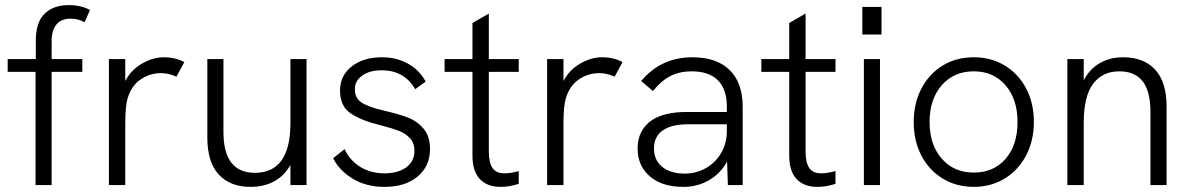

<svg xmlns="http://www.w3.org/2000/svg" viewBox="-20 -724 4655 751"><path d="M119 -443H10V-493H120V-564Q120 -637 154.5 -670.5Q189 -704 249 -704Q297 -704 332 -685L311 -637Q286 -651 256 -651Q220 -651 201 -628.5Q182 -606 182 -564V-493H302V-443H182V0H119Z M406 -493H470V-407Q492 -450 535 -475Q578 -500 621 -500Q666 -500 701 -481L670 -424Q640 -438 610 -438Q567 -438 530.5 -413.5Q494 -389 479 -339Q470 -309 470 -241V0H406Z M791 -186V-493H854V-208Q854 -48 977 -48Q1116 -48 1116 -243V-493H1179V0H1116V-79Q1092 -36 1052 -14.5Q1012 7 960 7Q880 7 835.5 -41.5Q791 -90 791 -186Z M1283 -105 1328 -141Q1347 -98 1388 -72Q1429 -46 1484 -46Q1537 -46 1569 -69.5Q1601 -93 1601 -134Q1601 -165 1583 -184Q1565 -203 1538.5 -213Q1512 -223 1465 -235Q1392 -253 1351 -281Q1310 -309 1310 -370Q1310 -428 1355.5 -464Q1401 -500 1474 -500Q1530 -500 1575 -475.5Q1620 -451 1645 -405L1604 -375Q1562 -449 1472 -449Q1426 -449 1397 -428.5Q1368 -408 1368 -375Q1368 -340 1395 -322.5Q1422 -305 1483 -291Q1540 -278 1576 -264Q1612 -250 1637 -220.5Q1662 -191 1662 -141Q1662 -74 1613.5 -33.5Q1565 7 1484 7Q1413 7 1360.5 -24.5Q1308 -56 1283 -105Z M1828 -116V-443H1719V-493H1828V-634L1892 -671V-493H2009V-443H1892V-131Q1892 -89 1906 -67.5Q1920 -46 1953 -46Q1978 -46 2009 -55V-5Q1973 7 1938 7Q1886 7 1857 -23.5Q1828 -54 1828 -116Z M2120 -493H2184V-407Q2206 -450 2249 -475Q2292 -500 2335 -500Q2380 -500 2415 -481L2384 -424Q2354 -438 2324 -438Q2281 -438 2244.5 -413.5Q2208 -389 2193 -339Q2184 -309 2184 -241V0H2120Z M2824 -92Q2798 -45 2753 -19Q2708 7 2653 7Q2570 7 2522 -34Q2474 -75 2474 -143Q2474 -181 2489 -209Q2504 -237 2530 -254Q2578 -286 2666 -286H2823V-307Q2823 -375 2788 -410Q2753 -445 2685 -445Q2639 -445 2603 -427Q2567 -409 2534 -368L2488 -407Q2565 -500 2689 -500Q2783 -500 2834 -450Q2885 -400 2885 -307V0H2827ZM2659 -45Q2703 -45 2741 -66.5Q2779 -88 2801 -126Q2823 -164 2823 -211V-238H2674Q2605 -238 2571 -213Q2538 -189 2538 -143Q2538 -98 2570 -71.5Q2602 -45 2659 -45Z M3067 -116V-443H2958V-493H3067V-634L3131 -671V-493H3248V-443H3131V-131Q3131 -89 3145 -67.5Q3159 -46 3192 -46Q3217 -46 3248 -55V-5Q3212 7 3177 7Q3125 7 3096 -23.5Q3067 -54 3067 -116Z M3359 -493H3422V0H3359ZM3353 -697H3428V-589H3353Z M3554 -247Q3554 -320 3584 -377.5Q3614 -435 3667 -467.5Q3720 -500 3789 -500Q3857 -500 3910.5 -467.5Q3964 -435 3994 -377.5Q4024 -320 4024 -247Q4024 -174 3993.5 -116Q3963 -58 3909.5 -25.5Q3856 7 3789 7Q3721 7 3667.5 -25.5Q3614 -58 3584 -115.5Q3554 -173 3554 -247ZM3960 -247Q3960 -336 3913 -390.5Q3866 -445 3789 -445Q3711 -445 3663.5 -390.5Q3616 -336 3616 -247Q3616 -158 3663.5 -103.5Q3711 -49 3789 -49Q3867 -49 3913.5 -103Q3960 -157 3960 -247Z M4155 -493H4219V-410Q4242 -454 4281.5 -477Q4321 -500 4373 -500Q4454 -500 4498.5 -451.5Q4543 -403 4543 -308V0H4480V-285Q4480 -367 4449.5 -406Q4419 -445 4358 -445Q4292 -445 4255.5 -396Q4219 -347 4219 -244V0H4155Z"/></svg>

Font: Hanken Grotesk Light
Style: Regular
Weight: 300
Designer: Alfredo Marco Pradil
Foundry: Hanken Design Co.
Version: Version 3.014